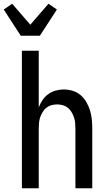

<svg xmlns="http://www.w3.org/2000/svg" viewBox="-55 -1006 575 1026"><path d="M62 0V-735H152V-432Q160 -453 172.5 -471.5Q185 -490 203 -503Q221 -516 242.5 -522Q264 -528 286 -528Q310 -528 334 -520.5Q358 -513 376 -497.5Q394 -482 406.5 -460.5Q419 -439 426 -416Q433 -393 435.5 -368.5Q438 -344 438 -320V0H348V-320Q348 -335 346.5 -350.5Q345 -366 340 -380Q335 -394 327 -407.5Q319 -421 307 -430.5Q295 -440 280 -444Q265 -448 250 -448Q235 -448 220 -444Q205 -440 193 -430.5Q181 -421 173 -407.5Q165 -394 160 -380Q155 -366 153.5 -350.5Q152 -335 152 -320V0ZM56 -815 -35 -955 10 -986 107 -874 204 -986 249 -955 158 -815Z"/></svg>

Font: Iosevka Term Medium
Style: Regular
Weight: 500
Monospace: yes
Designer: Belleve Invis
Foundry: Belleve Invis
Version: Version 26.3.1